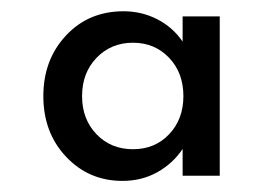

<svg xmlns="http://www.w3.org/2000/svg" viewBox="-20 -784 479 346"><path d="M58.1 -610.8Q58.1 -676.3 98.9 -720Q139.6 -763.7 202.6 -763.7Q235.4 -763.7 263.4 -749.3Q291.5 -734.9 309.1 -709V-754.4H376V-467.3H309.1V-515.6Q291.5 -489.3 263.4 -473.6Q235.4 -458 200.7 -458Q140.1 -458 99.1 -501.5Q58.1 -544.9 58.1 -610.8ZM127.9 -610.8Q127.9 -569.3 153.8 -542.2Q179.7 -515.1 219.7 -515.1Q259.3 -515.1 284.9 -542.2Q310.5 -569.3 310.5 -610.8Q310.5 -652.8 284.7 -679.9Q258.8 -707 219.7 -707Q180.2 -707 154.1 -679.9Q127.9 -652.8 127.9 -610.8Z"/></svg>

Font: Spartan MB SemBd
Style: Regular
Weight: 600
Designer: Matt Bailey, Mirko Velimirovic
Foundry: Matt Bailey
Version: Version 1.005